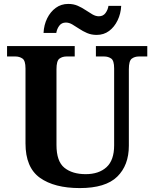

<svg xmlns="http://www.w3.org/2000/svg" viewBox="-20 -949 787 979"><path d="M387 10Q257 10 183.5 -42.5Q110 -95 110 -218V-600Q110 -640 94.5 -650.5Q79 -661 59 -661H16V-714H361V-661H319Q298 -661 283 -650Q268 -639 268 -596V-210Q268 -126 308.5 -93.5Q349 -61 417 -61Q484 -61 523 -96.5Q562 -132 562 -208V-600Q562 -640 547 -650.5Q532 -661 511 -661H469V-714H731V-661H688Q667 -661 652 -650Q637 -639 637 -596V-206Q637 -106 577.5 -48Q518 10 387 10ZM473 -771Q446 -771 424 -780.5Q402 -790 383.5 -802.5Q365 -815 348.5 -824.5Q332 -834 316 -834Q294 -834 282 -817.5Q270 -801 267 -781H202Q204 -822 220.5 -855.5Q237 -889 264.5 -909Q292 -929 328 -929Q355 -929 376.5 -919.5Q398 -910 416.5 -897.5Q435 -885 451.5 -875.5Q468 -866 484 -866Q506 -866 518 -882.5Q530 -899 533 -919H598Q596 -879 579.5 -845Q563 -811 536 -791Q509 -771 473 -771Z"/></svg>

Font: NotoSerif-Bold
Style: Regular
Weight: 700
Designer: Monotype Design Team
Foundry: Monotype Imaging Inc.
Version: Version 2.007; ttfautohint (v1.8) -l 8 -r 50 -G 200 -x 14 -D